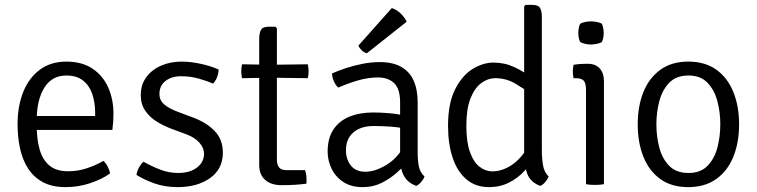

<svg xmlns="http://www.w3.org/2000/svg" viewBox="-20 -755 3101 787"><path d="M97 -222.5V-279.5H370V-293.5Q370 -335 358.2 -369.5Q346.5 -404 320.5 -424.8Q294.5 -445.5 252 -445.5Q192.5 -445.5 161.5 -395.2Q130.5 -345 130.5 -263V-239.5Q130.5 -185.5 142.2 -143.2Q154 -101 182 -77Q210 -53 259 -53Q299 -53 335.2 -65Q371.5 -77 404 -95.5Q414.5 -86 422 -71Q429.5 -56 431 -44Q396.5 -19.5 348.5 -3.8Q300.5 12 249 12Q193 12 155 -8.8Q117 -29.5 94.2 -65.8Q71.5 -102 61.8 -148.2Q52 -194.5 52 -246Q52 -320 75.2 -378Q98.5 -436 143.2 -469.2Q188 -502.5 252 -502.5Q316 -502.5 359 -473.8Q402 -445 423.5 -396.5Q445 -348 445 -289Q445 -270 444 -255.5Q443 -241 440.5 -222.5Z M539.5 -38Q540.5 -51 549 -67Q557.5 -83 568.5 -92Q599 -74.5 635.5 -60.2Q672 -46 710 -46Q758 -46 786.8 -67.8Q815.5 -89.5 816.5 -123.5Q816.5 -148.5 797.5 -170Q778.5 -191.5 744 -204.5L684.5 -226.5Q650.5 -239 621.5 -257.2Q592.5 -275.5 574.8 -302Q557 -328.5 557 -365Q557 -408 579.8 -438.8Q602.5 -469.5 640.5 -486Q678.5 -502.5 724.5 -502.5Q761.5 -502.5 803.8 -493.2Q846 -484 876 -470Q876 -460 873.2 -449.5Q870.5 -439 865.5 -429.2Q860.5 -419.5 853 -412Q829.5 -423 795 -432.8Q760.5 -442.5 722.5 -442.5Q683 -442.5 658.2 -423Q633.5 -403.5 633.5 -370Q633.5 -344.5 652.2 -327.8Q671 -311 708 -297L769.5 -274Q825.5 -253.5 859.5 -218.5Q893.5 -183.5 893.5 -129Q893.5 -62.5 841.2 -25.2Q789 12 708.5 12Q656 12 613.2 -3.2Q570.5 -18.5 539.5 -38Z M1042.5 -595Q1042.5 -619.5 1049.8 -632.5Q1057 -645.5 1082 -645.5H1109L1115 -639V-98.5Q1115 -80.5 1123.8 -69Q1132.5 -57.5 1154.5 -57.5H1230.5Q1236.5 -41 1236.5 -17.5Q1236.5 -13.5 1236.5 -9.5Q1236.5 -5.5 1235.5 -2Q1212 1 1187.5 2.5Q1163 4 1134 4Q1092 4 1067.2 -17.2Q1042.5 -38.5 1042.5 -79ZM1241.5 -491.5Q1245 -476 1245 -463Q1245 -448.5 1241.5 -434.5L1090.5 -436.5L972 -434.5Q969 -448.5 969 -463Q969 -476 972 -491.5L1090 -489.5Z M1323 -133Q1323 -188.5 1346.5 -224Q1370 -259.5 1412.2 -276.8Q1454.5 -294 1510.5 -294Q1541.5 -294 1577.5 -290.8Q1613.5 -287.5 1645.5 -279.5V-226.5Q1616 -233.5 1580.5 -236Q1545 -238.5 1511.5 -238.5Q1459 -238.5 1428.5 -212.2Q1398 -186 1398 -138.5Q1398 -102 1418.2 -76.5Q1438.5 -51 1477.5 -51Q1517 -51 1563 -78.5Q1609 -106 1640.5 -162L1653 -94.5Q1636 -74 1608.8 -49.2Q1581.5 -24.5 1546 -6.2Q1510.5 12 1467.5 12Q1418.5 12 1386.5 -9.5Q1354.5 -31 1338.8 -64.2Q1323 -97.5 1323 -133ZM1720 -31.5Q1716.5 -21 1707 -9.8Q1697.5 1.5 1686.5 7Q1661.5 -2 1647.2 -18Q1633 -34 1626.8 -55.8Q1620.5 -77.5 1620 -103.5V-335.5Q1620 -391 1595.5 -414.2Q1571 -437.5 1529.5 -437.5Q1489 -437.5 1447.8 -425.5Q1406.5 -413.5 1366.5 -396Q1356.5 -404.5 1348.8 -421.5Q1341 -438.5 1341 -454Q1366 -465 1398.2 -475.8Q1430.5 -486.5 1466.2 -493.5Q1502 -500.5 1537 -500.5Q1589 -500.5 1623.5 -481.5Q1658 -462.5 1675 -425.5Q1692 -388.5 1692 -334.5V-128.5Q1692 -97 1696.8 -73Q1701.5 -49 1720 -31.5ZM1586 -722Q1606 -715.5 1622.5 -699.5Q1639 -683.5 1647 -666L1483.5 -536.5Q1472.5 -539.5 1463 -548.5Q1453.5 -557.5 1449 -568Z M2201 -138.5Q2201 -106.5 2205.8 -77.8Q2210.5 -49 2229 -31.5Q2225 -21 2215.8 -9.8Q2206.5 1.5 2195 7Q2155.5 -7 2142 -40.8Q2128.5 -74.5 2128.5 -114.5V-729L2134.5 -735H2161.5Q2186.5 -735 2193.8 -722.2Q2201 -709.5 2201 -684.5ZM1816.5 -239.5Q1816.5 -330.5 1845 -387.8Q1873.5 -445 1916.5 -471.8Q1959.5 -498.5 2003 -498.5Q2048.5 -498.5 2088.5 -479.8Q2128.5 -461 2164.5 -433L2160.5 -367Q2131.5 -389 2093.2 -411.8Q2055 -434.5 2010.5 -434.5Q1980 -434.5 1952.8 -414.5Q1925.5 -394.5 1908.5 -351.5Q1891.5 -308.5 1891.5 -239Q1891.5 -172.5 1906.5 -131.2Q1921.5 -90 1946 -71.2Q1970.5 -52.5 1998.5 -52.5Q2029 -52.5 2060 -68.2Q2091 -84 2116.2 -113.2Q2141.5 -142.5 2154 -183L2167.5 -113Q2155.5 -83 2129.5 -54.2Q2103.5 -25.5 2066.8 -6.8Q2030 12 1984 12Q1929.5 12 1892 -19.8Q1854.5 -51.5 1835.5 -108Q1816.5 -164.5 1816.5 -239.5Z M2455.5 0Q2448 1.5 2438.8 2.2Q2429.5 3 2419 3Q2408 3 2398.5 2.2Q2389 1.5 2382 0V-386Q2382 -413.5 2373 -424Q2364 -434.5 2340.5 -434.5H2331Q2328 -448.5 2328 -462Q2328 -469 2328.8 -475.2Q2329.5 -481.5 2331 -489.5Q2348 -492 2360.8 -492.8Q2373.5 -493.5 2381.5 -493.5H2390Q2421 -493.5 2438.2 -474.5Q2455.5 -455.5 2455.5 -422ZM2350.5 -620Q2350.5 -642.5 2358 -657.5Q2365 -662 2378 -664.8Q2391 -667.5 2402.5 -667.5Q2413 -667.5 2427 -664.8Q2441 -662 2447 -657.5Q2450.5 -651 2452.5 -640.2Q2454.5 -629.5 2454.5 -620Q2454.5 -597.5 2447 -583Q2441.5 -578.5 2427.2 -575.5Q2413 -572.5 2402.5 -572.5Q2391 -572.5 2378 -575.5Q2365 -578.5 2358 -583Q2350.5 -597.5 2350.5 -620Z M3009.5 -245.5Q3009.5 -170.5 2986 -112.5Q2962.5 -54.5 2916 -21.2Q2869.5 12 2801 12Q2732 12 2686 -21.5Q2640 -55 2617 -113.2Q2594 -171.5 2594 -245.5Q2594 -319.5 2617.2 -377.5Q2640.5 -435.5 2686.8 -469Q2733 -502.5 2801 -502.5Q2870.5 -502.5 2916.8 -469Q2963 -435.5 2986.2 -377.2Q3009.5 -319 3009.5 -245.5ZM2670.5 -245.5Q2670.5 -195.5 2682.5 -150Q2694.5 -104.5 2723.2 -75.2Q2752 -46 2802 -46Q2851.5 -46 2880 -75.2Q2908.5 -104.5 2920.5 -150Q2932.5 -195.5 2932.5 -245.5Q2932.5 -294.5 2920.5 -340.2Q2908.5 -386 2880 -415.8Q2851.5 -445.5 2802 -445.5Q2752 -445.5 2723.2 -415.8Q2694.5 -386 2682.5 -340.2Q2670.5 -294.5 2670.5 -245.5Z"/></svg>

Font: Signika
Style: Regular
Weight: 300
Designer: Anna Giedry
Foundry: Anna Giedry
Version: Version 2.000